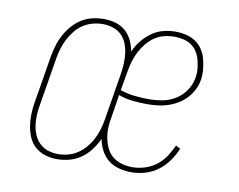

<svg xmlns="http://www.w3.org/2000/svg" viewBox="-64 -612 878 704"><g transform="rotate(10 375.0 -260.0)"><path d="M188 8Q165 8 144 1.5Q123 -5 107 -19Q91 -33 82.5 -52.5Q74 -72 70.5 -93.5Q67 -115 67.5 -137.5Q68 -160 72 -183L101 -359Q105 -380 111 -400.5Q117 -421 127.5 -440.5Q138 -460 152.5 -477Q167 -494 186 -506Q205 -518 226.5 -523Q248 -528 269 -528Q292 -528 313 -522Q334 -516 350 -502Q366 -488 375 -468.5Q384 -449 388 -428Q397 -449 412.5 -468.5Q428 -488 447.5 -502Q467 -516 490 -522Q513 -528 536 -528Q556 -528 575.5 -523.5Q595 -519 610.5 -508.5Q626 -498 636.5 -482.5Q647 -467 652 -448.5Q657 -430 659 -410Q661 -390 658 -370Q655 -351 646 -333Q637 -315 623 -300Q609 -285 591 -274.5Q573 -264 554 -258Q535 -252 516 -250Q497 -248 479 -248Q451 -248 424 -251Q397 -254 372 -263L359 -180Q355 -160 354 -139.5Q353 -119 357 -99.5Q361 -80 369 -63Q377 -46 391.5 -34Q406 -22 425.5 -16.5Q445 -11 466 -11Q488 -11 511 -18Q534 -25 553.5 -39.5Q573 -54 586.5 -74.5Q600 -95 610 -117L627 -108Q617 -84 601 -61.5Q585 -39 563.5 -23Q542 -7 516 0.5Q490 8 465 8Q441 8 418.5 2Q396 -4 379 -17.5Q362 -31 351.5 -51Q341 -71 337 -93V-94Q327 -72 312 -52Q297 -32 277 -18Q257 -4 234 2Q211 8 188 8ZM189 -11Q208 -11 226.5 -16Q245 -21 261.5 -32Q278 -43 291 -58.5Q304 -74 313 -91.5Q322 -109 327.5 -127.5Q333 -146 336 -164L365 -340Q368 -360 369 -379.5Q370 -399 367.5 -418Q365 -437 358 -454.5Q351 -472 338 -484.5Q325 -497 306.5 -503Q288 -509 269 -509Q250 -509 231 -504Q212 -499 195.5 -488Q179 -477 166.5 -461.5Q154 -446 145 -428.5Q136 -411 130.5 -392.5Q125 -374 122 -356L93 -180Q89 -160 88 -140.5Q87 -121 89.5 -102Q92 -83 99.5 -65.5Q107 -48 120 -35.5Q133 -23 151 -17Q169 -11 189 -11ZM483 -267Q507 -267 532 -271.5Q557 -276 580 -290Q603 -304 618 -326.5Q633 -349 637 -373Q640 -390 638.5 -407Q637 -424 633 -439.5Q629 -455 620.5 -469Q612 -483 599 -492Q586 -501 569.5 -505Q553 -509 536 -509Q517 -509 498 -504.5Q479 -500 462.5 -489Q446 -478 433 -462Q420 -446 411 -428.5Q402 -411 396.5 -392.5Q391 -374 388 -356L375 -282Q400 -273 427.5 -270Q455 -267 483 -267Z"/></g></svg>

Font: Iosevka Etoile Thin
Style: Italic
Weight: 100
Italic angle: -9°
Designer: Belleve Invis
Foundry: Belleve Invis
Version: Version 22.1.2; ttfautohint (v1.8.4)